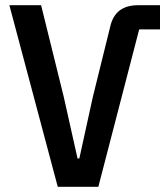

<svg xmlns="http://www.w3.org/2000/svg" viewBox="-20 -718 640 738"><path d="M358 0 515 -605H595V-698H511C454 -698 417 -673 404 -617L337 -346L285 -109H278L225 -346L138 -698H16L202 0Z"/></svg>

Font: IBM Plex Mono Medm
Style: Regular
Weight: 500
Monospace: yes
Designer: Mike Abbink, Paul van der Laan, Pieter van Rosmalen
Foundry: Bold Monday
Version: Version 2.004